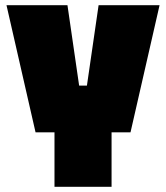

<svg xmlns="http://www.w3.org/2000/svg" viewBox="-20 -720 640 740"><path d="M190 0V-210H117L5 -700H240L285 -390H315L360 -700H595L483 -210H410V0Z"/></svg>

Font: Tektur SemiCondensed Black
Style: Regular
Weight: 900
Width: 4
Designer: Adam Jagosz
Foundry: Adam Jagosz
Version: Version 1.005;gftools[0.9.30]